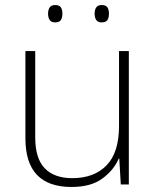

<svg xmlns="http://www.w3.org/2000/svg" viewBox="-20 -826 622 763"><path d="M492 -623V-93H460L454 -196H452Q433 -151 387.5 -117Q342 -83 264 -83Q81 -83 81 -276V-623H120V-280Q120 -196 158 -157Q196 -118 267 -118Q354 -118 403.5 -169Q453 -220 453 -325V-623ZM171 -772Q171 -787 177.5 -796.5Q184 -806 199 -806Q216 -806 222 -796.5Q228 -787 228 -772Q228 -756 222 -746.5Q216 -737 199 -737Q184 -737 177.5 -746.5Q171 -756 171 -772ZM356 -772Q356 -787 362.5 -796.5Q369 -806 384 -806Q401 -806 407 -796.5Q413 -787 413 -772Q413 -756 407 -746.5Q401 -737 384 -737Q369 -737 362.5 -746.5Q356 -756 356 -772Z"/></svg>

Font: Noto Sans Kannada UI ExtraLight
Style: Regular
Weight: 200
Designer: Jelle Bosma - Monotype Design Team
Foundry: Monotype Imaging Inc.
Version: Version 2.005; ttfautohint (v1.8.4.7-5d5b)